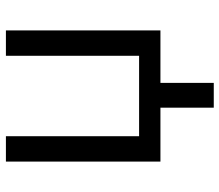

<svg xmlns="http://www.w3.org/2000/svg" viewBox="-68 -508 761 666"><g transform="rotate(-90 313.0 -175.5)"><path d="M272 0H85V-536H173V-74H452V-536H540V0H358V185H272Z"/></g></svg>

Font: Go Noto Kurrent-Regular
Style: Regular
Weight: 400
Designer: Monotype Design Team
Foundry: Monotype Imaging Inc.
Version: Version 2.012; ttfautohint (v1.8.4.7-5d5b)